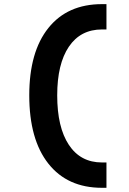

<svg xmlns="http://www.w3.org/2000/svg" viewBox="-20 -811 626 929"><path d="M473.6 97.7Q306.4 97.7 214 -19.3Q121.6 -136.2 121.6 -349.6Q121.6 -560.1 214 -675.5Q306.4 -791 473.6 -791H495.1V-668.5H473.6Q369.6 -668.5 313.2 -585Q256.8 -501.5 256.8 -349.7Q256.8 -195.2 313.2 -110.1Q369.6 -24.9 473.6 -24.9H495.1V97.7Z"/></svg>

Font: Cascadia Mono
Style: Regular
Weight: 400
Monospace: yes
Designer: Aaron Bell
Foundry: Saja Typeworks
Version: Version 2102.003